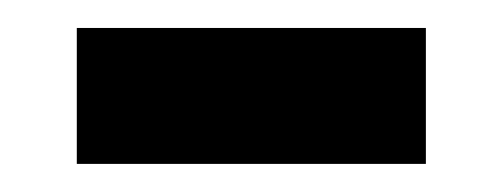

<svg xmlns="http://www.w3.org/2000/svg" viewBox="-20 -337 362 138"><path d="M35.2 -219.2V-316.9H286.1V-219.2Z"/></svg>

Font: f1_46894          
Style: Regular
Weight: 600
Foundry: Ascender Corporation
Version: Version 1.10